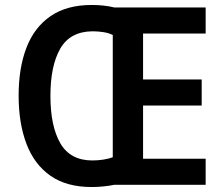

<svg xmlns="http://www.w3.org/2000/svg" viewBox="-20 -744 903 773"><path d="M349 -724Q400 -724 440 -714H808V-609H556V-424H792V-319H556V-105H808V0H440Q421 4 397 6.5Q373 9 349 9Q248 9 183 -36.5Q118 -82 86.5 -165Q55 -248 55 -359Q55 -470 86.5 -552Q118 -634 183.5 -679Q249 -724 349 -724ZM352 -618Q262 -617 222.5 -548Q183 -479 183 -358Q183 -236 223 -167Q263 -98 352 -98Q374 -98 396.5 -101.5Q419 -105 434 -111V-603Q419 -611 397 -614.5Q375 -618 352 -618Z"/></svg>

Font: Noto Sans Gujarati SemiCondensed SemiBold
Style: Regular
Weight: 600
Width: 4
Designer: Jelle Bosma - Monotype Design Team, Universal Thirst
Foundry: Monotype Imaging Inc.
Version: Version 2.106; ttfautohint (v1.8.4.7-5d5b)